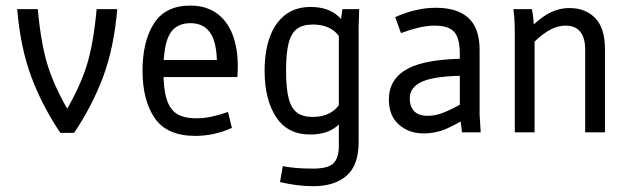

<svg xmlns="http://www.w3.org/2000/svg" viewBox="-20 -470 2228 682"><path d="M323.2 -437.5H396.5Q384.8 -300.8 346.7 -198.2Q308.6 -95.7 243.2 2H194.3Q128.9 -95.7 90.8 -198.2Q52.7 -300.8 41 -437.5H114.3Q126 -307.6 152.3 -228.5Q178.7 -149.4 231.4 -62.5H206.1Q258.8 -149.4 285.2 -228.5Q311.5 -307.6 323.2 -437.5Z M656.2 -450.2Q714.8 -450.2 754.4 -419.4Q793.9 -388.7 811.5 -331.5Q829.1 -274.4 823.2 -196.3H527.3V-256.8H789.1L750 -218.8Q753.9 -305.7 731 -346.7Q708 -387.7 656.2 -387.7Q605.5 -387.7 583 -349.1Q560.5 -310.5 560.5 -218.8Q560.5 -154.3 571.8 -118.2Q583 -82 607.9 -65.9Q632.8 -49.8 677.7 -49.8Q705.1 -49.8 731.9 -55.7Q758.8 -61.5 790 -72.3L803.7 -15.6Q740.2 12.7 673.8 12.7Q573.2 12.7 529.8 -50.3Q486.3 -113.3 486.3 -218.8Q486.3 -323.2 526.9 -386.7Q567.4 -450.2 656.2 -450.2Z M974.6 176.8 984.4 120.1Q1027.3 128.9 1091.8 128.9Q1145.5 128.9 1164.6 109.9Q1183.6 90.8 1183.6 47.9V-358.4L1187.5 -374L1196.3 -437.5H1255.9L1253.9 -375V35.2Q1253.9 117.2 1210.9 154.3Q1168 191.4 1092.8 191.4Q1063.5 191.4 1033.7 187.5Q1003.9 183.6 974.6 176.8ZM919.9 -218.8Q919.9 -285.2 937.5 -335.9Q955.1 -386.7 991.7 -416Q1028.3 -445.3 1083 -445.3Q1147.5 -445.3 1184.1 -410.2Q1220.7 -375 1232.4 -307.6L1203.1 -294.9Q1192.4 -341.8 1163.6 -362.3Q1134.8 -382.8 1090.8 -382.8Q1055.7 -382.8 1035.2 -367.7Q1014.6 -352.5 1005.4 -317.4Q996.1 -282.2 996.1 -218.8Q996.1 -156.2 1005.4 -120.6Q1014.6 -85 1035.2 -69.8Q1055.7 -54.7 1090.8 -54.7Q1133.8 -54.7 1162.6 -75.2Q1191.4 -95.7 1203.1 -141.6L1231.4 -128.9Q1219.7 -62.5 1183.1 -27.3Q1146.5 7.8 1082 7.8Q1001 7.8 960.4 -54.7Q919.9 -117.2 919.9 -218.8Z M1523.4 -378.9Q1496.1 -378.9 1465.8 -371.6Q1435.5 -364.3 1404.3 -352.5L1383.8 -409.2Q1458 -442.4 1528.3 -442.4Q1604.5 -442.4 1644 -406.2Q1683.6 -370.1 1683.6 -292V-62.5L1687.5 0H1621.1L1613.3 -62.5V-278.3Q1613.3 -335 1593.3 -356.9Q1573.2 -378.9 1523.4 -378.9ZM1435.5 -120.1Q1435.5 -91.8 1451.2 -75.2Q1466.8 -58.6 1499 -58.6Q1527.3 -58.6 1556.2 -70.3Q1585 -82 1629.9 -106.4L1633.8 -108.4L1649.4 -57.6Q1648.4 -57.6 1647.5 -56.6Q1599.6 -27.3 1563.5 -11.7Q1527.3 3.9 1484.4 3.9Q1432.6 3.9 1397 -27.3Q1361.3 -58.6 1361.3 -116.2Q1361.3 -189.5 1427.7 -225.6Q1494.1 -261.7 1645.5 -261.7V-201.2Q1530.3 -201.2 1482.9 -181.6Q1435.5 -162.1 1435.5 -120.1Z M1803.7 -437.5H1869.1Q1873 -421.9 1875 -398.9Q1877 -376 1877 -349.6V-345.7H1878.9V0H1808.6V-349.6Q1808.6 -404.3 1803.7 -437.5ZM1989.3 -378.9Q1957 -378.9 1924.8 -358.9Q1892.6 -338.9 1864.3 -306.6L1833 -334Q1867.2 -380.9 1910.6 -411.1Q1954.1 -441.4 2002.9 -441.4Q2059.6 -441.4 2094.2 -405.8Q2128.9 -370.1 2128.9 -295.9V0H2058.6V-293.9Q2058.6 -335.9 2041 -357.4Q2023.4 -378.9 1989.3 -378.9Z"/></svg>

Font: Sudo Var
Style: Regular
Weight: 400
Monospace: yes
Designer: Jens Kutilek
Foundry: Jens Kutilek
Version: Version 0.065;FEAKit 1.0